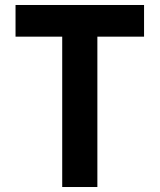

<svg xmlns="http://www.w3.org/2000/svg" viewBox="-20 -750 640 770"><path d="M229.5 0V-603H42.3V-730H557.7V-603H370.5V0Z"/></svg>

Font: JetBrains Mono
Style: Regular
Weight: 400
Monospace: yes
Designer: Philipp Nurullin, Konstantin Bulenkov
Foundry: JetBrains
Version: Version 2.305